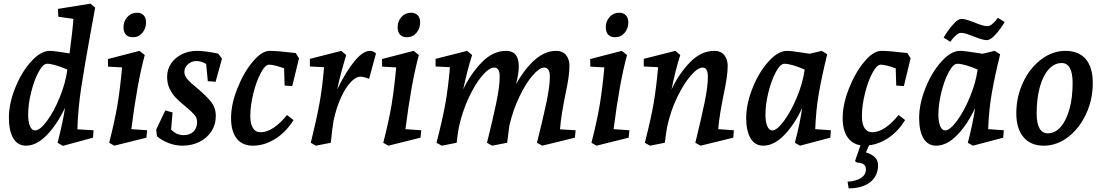

<svg xmlns="http://www.w3.org/2000/svg" viewBox="-20 -790 6067 1057"><path d="M29 -142Q29 -220 64 -307Q99 -394 152 -452Q205 -510 254 -510Q271 -510 303.5 -505Q336 -500 363 -496Q380 -625 384 -686L301 -698L299 -741L478 -770L504 -748L483 -634Q446 -431 427.5 -310Q409 -189 406 -78L495 -73L492 -32L326 13L297 -4Q327 -121 338 -197Q294 -104 237.5 -46Q181 12 123 12Q77 12 53 -29Q29 -70 29 -142ZM173 -72Q200 -72 238.5 -124Q277 -176 309 -254.5Q341 -333 351 -407Q277 -439 239 -439Q217 -439 192.5 -394Q168 -349 151.5 -282.5Q135 -216 135 -158Q135 -119 145 -95.5Q155 -72 173 -72Z M652 -419 575 -423 574 -465 748 -510 777 -487Q736 -338 703 -79L790 -73L786 -32L609 12L581 -4Q613 -129 627.5 -218Q642 -307 652 -419ZM660 -640Q660 -673 681 -696.5Q702 -720 734 -720Q757 -720 770.5 -706Q784 -692 784 -667Q784 -633 763.5 -609Q743 -585 711 -585Q686 -585 673 -599.5Q660 -614 660 -640Z M844 -40 840 -77 890 -182 930 -171 922 -76Q939 -60 955 -53Q971 -46 991 -46Q1024 -46 1044.5 -65Q1065 -84 1065 -120Q1065 -141 1050 -158.5Q1035 -176 1001 -204Q968 -231 948.5 -251Q929 -271 914.5 -300Q900 -329 900 -367Q900 -408 922 -440.5Q944 -473 981.5 -491.5Q1019 -510 1065 -510Q1106 -510 1181 -495L1202 -467L1167 -340L1124 -343L1115 -438Q1088 -454 1061 -454Q1035 -454 1015 -436.5Q995 -419 995 -394Q995 -373 1012.5 -353Q1030 -333 1065 -305Q1115 -263 1141.5 -230Q1168 -197 1168 -152Q1168 -104 1143.5 -66.5Q1119 -29 1077 -8.5Q1035 12 985 12Q946 12 908 -2.5Q870 -17 844 -40Z M1252 -140Q1252 -215 1286.5 -302.5Q1321 -390 1371 -450Q1421 -510 1465 -510Q1509 -510 1608 -498L1626 -469L1589 -316L1547 -319L1544 -414Q1487 -434 1461 -434Q1440 -434 1415.5 -388Q1391 -342 1374.5 -275Q1358 -208 1358 -151Q1358 -108 1372.5 -85Q1387 -62 1415 -62Q1449 -62 1486 -86.5Q1523 -111 1560 -157L1596 -129Q1555 -63 1495.5 -25.5Q1436 12 1372 12Q1314 12 1283 -27.5Q1252 -67 1252 -140Z M1764 -420 1686 -424V-466L1859 -510L1886 -487Q1850 -368 1837 -299Q1884 -395 1931 -452.5Q1978 -510 2017 -510Q2034 -510 2050 -496L2012 -356Q1981 -368 1965 -368Q1939 -368 1910 -337Q1881 -306 1856 -250.5Q1831 -195 1816 -124Q1809 -84 1801 -4L1719 12L1691 -4Q1723 -134 1739 -222Q1755 -310 1764 -420Z M2161 -419 2084 -423 2083 -465 2257 -510 2286 -487Q2245 -338 2212 -79L2299 -73L2295 -32L2118 12L2090 -4Q2122 -129 2136.5 -218Q2151 -307 2161 -419ZM2169 -640Q2169 -673 2190 -696.5Q2211 -720 2243 -720Q2266 -720 2279.5 -706Q2293 -692 2293 -667Q2293 -633 2272.5 -609Q2252 -585 2220 -585Q2195 -585 2182 -599.5Q2169 -614 2169 -640Z M2457 -420 2378 -424V-466L2552 -510L2579 -487Q2554 -409 2530 -298Q2571 -384 2632.5 -447Q2694 -510 2766 -510Q2836 -510 2836 -425Q2836 -385 2821 -327Q2926 -510 3041 -510Q3077 -510 3096 -487Q3115 -464 3115 -428Q3115 -396 3109 -357Q3103 -318 3091 -262Q3082 -218 3074 -168.5Q3066 -119 3063 -78L3149 -73L3145 -32L2965 12L2936 -4Q2969 -135 2988 -225Q3007 -315 3007 -368Q3007 -418 2976 -418Q2950 -418 2912.5 -375Q2875 -332 2839.5 -258Q2804 -184 2784 -98Q2778 -51 2772 -4L2689 12L2661 -4Q2693 -132 2712 -223.5Q2731 -315 2731 -368Q2731 -418 2701 -418Q2673 -418 2634.5 -373Q2596 -328 2560.5 -252Q2525 -176 2506 -89Q2498 -46 2494 -4L2412 12L2383 -4Q2417 -135 2432.5 -223.5Q2448 -312 2457 -420Z M3307 -419 3230 -423 3229 -465 3403 -510 3432 -487Q3391 -338 3358 -79L3445 -73L3441 -32L3264 12L3236 -4Q3268 -129 3282.5 -218Q3297 -307 3307 -419ZM3315 -640Q3315 -673 3336 -696.5Q3357 -720 3389 -720Q3412 -720 3425.5 -706Q3439 -692 3439 -667Q3439 -633 3418.5 -609Q3398 -585 3366 -585Q3341 -585 3328 -599.5Q3315 -614 3315 -640Z M3603 -420 3524 -424V-466L3698 -510L3725 -487Q3699 -407 3677 -298Q3718 -385 3779 -447.5Q3840 -510 3912 -510Q3948 -510 3967 -487Q3986 -464 3986 -428Q3986 -396 3980 -356.5Q3974 -317 3962 -260Q3953 -216 3945 -167.5Q3937 -119 3934 -79L4020 -73L4017 -32L3837 12L3808 -4Q3842 -143 3859.5 -228.5Q3877 -314 3877 -368Q3877 -418 3848 -418Q3821 -418 3782.5 -373.5Q3744 -329 3707.5 -253.5Q3671 -178 3652 -88Q3644 -38 3640 -4L3558 12L3530 -4Q3564 -137 3578.5 -222Q3593 -307 3603 -420Z M4088 -140Q4088 -218 4123 -305.5Q4158 -393 4211 -451.5Q4264 -510 4313 -510Q4335 -510 4405 -499L4437 -494L4504 -510L4534 -491Q4504 -369 4488 -277Q4472 -185 4468 -79L4554 -73L4551 -32L4384 12L4356 -4Q4384 -110 4396 -195Q4353 -103 4296.5 -45.5Q4240 12 4182 12Q4136 12 4112 -28.5Q4088 -69 4088 -140ZM4232 -72Q4257 -72 4296 -124.5Q4335 -177 4367.5 -255.5Q4400 -334 4410 -407Q4336 -439 4298 -439Q4276 -439 4251.5 -394Q4227 -349 4210.5 -282.5Q4194 -216 4194 -158Q4194 -119 4204 -95.5Q4214 -72 4232 -72Z M4747 141Q4747 107 4698 105L4687 97L4717 10Q4670 2 4644.5 -36.5Q4619 -75 4619 -140Q4619 -215 4653.5 -302.5Q4688 -390 4738 -450Q4788 -510 4832 -510Q4876 -510 4975 -498L4993 -469L4956 -316L4914 -319L4911 -414Q4854 -434 4828 -434Q4807 -434 4782.5 -388Q4758 -342 4741.5 -275Q4725 -208 4725 -151Q4725 -108 4739.5 -85Q4754 -62 4782 -62Q4816 -62 4853 -86.5Q4890 -111 4927 -157L4963 -129Q4926 -69 4874 -33Q4822 3 4764 10L4747 49Q4780 59 4797 76Q4814 93 4814 122Q4814 132 4813 137Q4805 191 4762 219Q4719 247 4652 247L4646 210Q4689 208 4718 191Q4747 174 4747 141Z M5040 -140Q5040 -218 5075 -305.5Q5110 -393 5163 -451.5Q5216 -510 5265 -510Q5287 -510 5357 -499L5389 -494L5456 -510L5486 -491Q5456 -369 5440 -277Q5424 -185 5420 -79L5506 -73L5503 -32L5336 12L5308 -4Q5336 -110 5348 -195Q5305 -103 5248.5 -45.5Q5192 12 5134 12Q5088 12 5064 -28.5Q5040 -69 5040 -140ZM5184 -72Q5209 -72 5248 -124.5Q5287 -177 5319.5 -255.5Q5352 -334 5362 -407Q5288 -439 5250 -439Q5228 -439 5203.5 -394Q5179 -349 5162.5 -282.5Q5146 -216 5146 -158Q5146 -119 5156 -95.5Q5166 -72 5184 -72ZM5274 -686Q5295 -686 5345 -666Q5364 -658 5383.5 -652Q5403 -646 5416 -646Q5428 -646 5440.5 -656Q5453 -666 5462 -677.5Q5471 -689 5473 -692L5511 -669Q5507 -661 5490.5 -637Q5474 -613 5452 -591Q5430 -569 5412 -569Q5391 -569 5341 -589Q5316 -599 5300 -604Q5284 -609 5270 -609Q5258 -609 5245.5 -598Q5233 -587 5223.5 -575.5Q5214 -564 5212 -560L5175 -583Q5179 -591 5195.5 -615.5Q5212 -640 5234 -663Q5256 -686 5274 -686Z M5575 -166Q5575 -257 5612 -336Q5649 -415 5711.5 -462.5Q5774 -510 5846 -510Q5919 -510 5957.5 -464.5Q5996 -419 5996 -333Q5996 -242 5959 -162.5Q5922 -83 5860 -35.5Q5798 12 5726 12Q5654 12 5614.5 -35Q5575 -82 5575 -166ZM5885 -334Q5885 -387 5870 -415Q5855 -443 5825 -443Q5784 -443 5752.5 -407.5Q5721 -372 5704 -309Q5687 -246 5687 -165Q5687 -112 5702.5 -84Q5718 -56 5748 -56Q5788 -56 5819 -91Q5850 -126 5867.5 -189Q5885 -252 5885 -334Z"/></svg>

Font: Andada Pro SemiBold
Style: Italic
Weight: 600
Italic angle: -6.99998°
Designer: Carolina Giovagnoli
Foundry: Huerta Tipografica
Version: Version 3.005